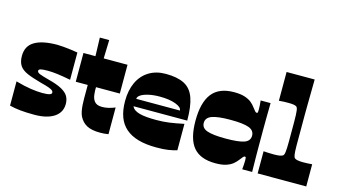

<svg xmlns="http://www.w3.org/2000/svg" viewBox="-84 -1039 2385 1347"><g transform="rotate(15 1108.5 -365.0)"><path d="M42 -10V-186Q106 -168 153.5 -161Q201 -154 237 -154Q273 -154 289 -159Q305 -164 305 -174Q305 -182 298.5 -188.5Q292 -195 272.5 -202.5Q253 -210 213 -220Q146 -238 106 -255.5Q66 -273 49 -299.5Q32 -326 32 -369Q32 -441 88.5 -474.5Q145 -508 254 -508Q272 -508 298.5 -505.5Q325 -503 353 -499.5Q381 -496 402 -492V-294Q345 -305 305.5 -310Q266 -315 234 -315Q199 -315 184 -311Q169 -307 169 -297Q169 -285 188.5 -277Q208 -269 257 -256Q320 -240 355 -220.5Q390 -201 403.5 -177Q417 -153 417 -122Q417 -60 365.5 -26Q314 8 222 8Q163 8 119.5 3.5Q76 -1 42 -10Z M700 10Q640 10 604.5 -8.5Q569 -27 549 -67Q542 -82 538 -102.5Q534 -123 532.5 -146.5Q531 -170 531 -194Q531 -207 531 -219.5Q531 -232 531 -244.5Q531 -257 531 -268.5Q531 -280 531 -291H444V-500H531L527 -634H595L591 -500H764V-291H591Q591 -284 591 -278Q591 -272 591 -266Q592 -254 593 -240.5Q594 -227 598 -214.5Q602 -202 610 -191Q618 -180 632 -174Q646 -168 668 -168Q689 -168 713 -173.5Q737 -179 761 -189V5Q745 8 729.5 9Q714 10 700 10Z M1108 8Q1032 8 976.5 -8Q921 -24 884.5 -56Q848 -88 830.5 -136.5Q813 -185 813 -250Q813 -328 840 -386Q867 -444 918.5 -476Q970 -508 1041 -508Q1125 -508 1175.5 -482Q1226 -456 1248 -395Q1270 -334 1270 -230H880Q886 -215 900.5 -205Q915 -195 937.5 -189Q960 -183 990.5 -180.5Q1021 -178 1060 -178Q1107 -178 1151.5 -184Q1196 -190 1257 -203V-11Q1226 -2 1193.5 3Q1161 8 1108 8ZM1202 -285Q1202 -309 1157 -326Q1112 -343 1041 -343Q996 -343 960.5 -335Q925 -327 905 -314Q885 -301 885 -285Z M1537 8Q1428 8 1377 -52.5Q1326 -113 1326 -245Q1326 -377 1377 -442.5Q1428 -508 1537 -508Q1585 -508 1615 -498Q1645 -488 1663.5 -473Q1682 -458 1693 -442Q1706 -425 1713 -417Q1720 -409 1725 -409Q1733 -409 1734 -416Q1735 -423 1735 -436Q1735 -447 1734 -464.5Q1733 -482 1731 -500H1803Q1803 -489 1802.5 -459Q1802 -429 1801.5 -390Q1801 -351 1801 -312.5Q1801 -274 1801 -245Q1801 -217 1801 -179.5Q1801 -142 1801.5 -105Q1802 -68 1802.5 -39.5Q1803 -11 1803 0H1731Q1733 -18 1734 -35.5Q1735 -53 1735 -64Q1735 -77 1734 -84Q1733 -91 1725 -91Q1720 -91 1713 -83Q1706 -75 1693 -58Q1682 -43 1663.5 -27.5Q1645 -12 1615 -2Q1585 8 1537 8ZM1562 -178Q1657 -178 1697 -192.5Q1737 -207 1737 -245Q1737 -283 1697 -298.5Q1657 -314 1562 -314Q1471 -314 1428.5 -298.5Q1386 -283 1386 -245Q1386 -207 1428.5 -192.5Q1471 -178 1562 -178Z M1843 0V-161Q1860 -160 1877.5 -159Q1895 -158 1917 -158Q1945 -158 1961 -161Q1977 -164 1983 -169Q1987 -172 1989.5 -178Q1992 -184 1993.5 -195Q1995 -206 1996 -225Q1997 -244 1997 -273.5Q1997 -303 1997 -345Q1997 -387 1997 -416.5Q1997 -446 1996 -465.5Q1995 -485 1993.5 -496.5Q1992 -508 1989.5 -514.5Q1987 -521 1983 -524Q1977 -529 1962.5 -531.5Q1948 -534 1926 -534Q1906 -534 1890 -533.5Q1874 -533 1855 -531V-740H2059Q2058 -670 2057.5 -624Q2057 -578 2056.5 -545.5Q2056 -513 2056 -483Q2056 -453 2056 -416Q2056 -379 2056 -324Q2056 -288 2056 -262.5Q2056 -237 2057 -220.5Q2058 -204 2059.5 -194Q2061 -184 2063.5 -178Q2066 -172 2070 -169Q2076 -164 2091.5 -161Q2107 -158 2130 -158Q2150 -158 2165 -159Q2180 -160 2196 -161V0Z"/></g></svg>

Font: Ojuju ExtraBold
Style: Regular
Weight: 800
Designer: Chisaokwu Joboson, Mirko Velimirovic
Foundry: Udi Foundry
Version: Version 1.000